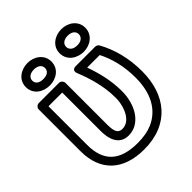

<svg xmlns="http://www.w3.org/2000/svg" viewBox="-216 -884 1051 1051"><g transform="rotate(-45 310.0 -358.5)"><path d="M289.8 -15C149.7 -15 86 -78.5 86 -204V-503H192.2V-203C192.2 -151.3 207 -79 284.3 -79C339.6 -79 375 -114.1 394.6 -145.2C416.4 -179.9 429.2 -226.6 429.2 -276.2C429.2 -361 409.3 -436 385.4 -503H482.6C514 -441.2 534.3 -367 534.3 -276C534.3 -154.6 487.2 -72 401.9 -34.9C372.2 -22 334.9 -15 289.8 -15ZM584.3 -276C584.3 -381.6 558.6 -469.2 519.6 -540C515.7 -547.1 507 -553 497.7 -553H349.2C308.9 -553 326 -518.8 326 -518.8C354.9 -445.9 379.2 -366.2 379.2 -275.8C379.2 -235.8 367.8 -196.6 352.2 -171.8C337.2 -148 316.3 -129 284.3 -129C253.3 -129 242.2 -151.7 242.2 -203V-528C242.2 -538.7 232.3 -553 217.2 -553H61C50.3 -553 36 -543.1 36 -528V-204C36 -52.3 127.9 35 289.8 35C485 35 584.3 -94.7 584.3 -276ZM172.1 -628C137.5 -628 122.3 -643.9 122.3 -665C122.3 -684.8 139 -702 172.1 -702C204.4 -702 220.8 -684.8 220.8 -665C220.8 -644.1 205.3 -628 172.1 -628ZM172.1 -578C223.2 -578 270.8 -609.8 270.8 -665C270.8 -719.5 222.7 -752 172.1 -752C121.6 -752 72.3 -720.3 72.3 -665C72.3 -609 120.6 -578 172.1 -578ZM433.9 -627C400.5 -627 384.1 -644.1 384.1 -665C384.1 -684.8 400.8 -702 433.9 -702C466.2 -702 482.6 -684.8 482.6 -665C482.6 -644.4 466 -627 433.9 -627ZM433.9 -577C485.1 -577 532.6 -610.4 532.6 -665C532.6 -719.5 484.5 -752 433.9 -752C383.4 -752 334.1 -720.3 334.1 -665C334.1 -609.6 382.4 -577 433.9 -577Z"/></g></svg>

Font: Asimov
Style: WidOu
Weight: 500
Designer: Google
Version: Version 2.000980; 2014